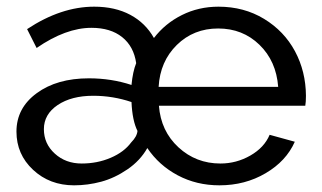

<svg xmlns="http://www.w3.org/2000/svg" viewBox="-20 -551 973 581"><path d="M29.8 -152.8Q29.8 -224.1 91.1 -269Q152.3 -314 249 -314Q316.9 -314 377.9 -293.9Q381.8 -334.5 392.1 -359.9Q384.8 -410.6 349.6 -438.7Q314.5 -466.8 256.8 -466.8Q179.2 -466.8 90.8 -405.8L62 -462.9Q164.6 -530.8 265.1 -530.8Q328.1 -530.8 374.3 -506.1Q420.4 -481.4 445.8 -436Q479.5 -480 530.3 -505.4Q581.1 -530.8 641.1 -530.8Q718.3 -530.8 779.1 -493.9Q839.8 -457 872.6 -396Q905.3 -335 905.8 -261.2Q905.8 -242.7 903.8 -231H460.9Q466.8 -154.3 520 -105.2Q573.2 -56.2 647 -56.2Q695.3 -56.2 737.5 -80.3Q779.8 -104.5 795.9 -143.1L872.1 -122.1Q846.2 -63.5 783.9 -26.9Q721.7 9.8 644 9.8Q574.7 9.8 517.8 -20.5Q460.9 -50.8 425.8 -103Q404.3 -64.9 365.7 -38.6Q327.1 -12.2 286.4 -1.2Q245.6 9.8 204.1 9.8Q130.4 9.8 80.1 -37.1Q29.8 -84 29.8 -152.8ZM821.8 -288.1Q815.9 -366.2 765.1 -415.5Q714.4 -464.8 640.1 -464.8Q565.9 -464.8 515.1 -415Q464.4 -365.2 460 -288.1ZM377 -120.1Q394.5 -137.7 396 -154.8Q380.4 -186 377.9 -242.2Q321.8 -261.2 262.2 -261.2Q196.3 -261.2 154.5 -233.2Q112.8 -205.1 112.8 -160.2Q112.8 -116.2 145.8 -86.2Q178.7 -56.2 227.1 -56.2Q274.4 -56.2 314.9 -73.5Q355.5 -90.8 377 -120.1Z"/></svg>

Font: Rawline Medium
Style: Regular
Weight: 500
Designer: Matt McInerney, Pablo Impallari, Rodrigo Fuenzalida
Foundry: Matt McInerney, Pablo Impallari, Rodrigo Fuenzalida
Version: Version 4.020;PS 004.020;hotconv 1.0.88;makeotf.lib2.5.64775